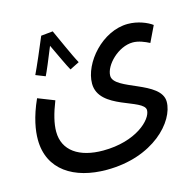

<svg xmlns="http://www.w3.org/2000/svg" viewBox="-106 -602 954 942"><g transform="rotate(-15 371.5 -131.5)"><path d="M242 -494 182 -488C166 -448 117 -335 104 -309L152 -290C160 -305 190 -376 211 -429C232 -385 265 -313 278 -291L326 -315C303 -356 260 -456 242 -494ZM34 0C34 155 158 231 323 231C561 231 693 84 693 -16C693 -123 458 -136 458 -210C458 -264 533 -340 607 -340C636 -340 667 -327 690 -315L729 -396C705 -414 658 -434 607 -434C477 -434 362 -301 362 -196C362 -63 589 -60 589 -1C589 47 498 135 330 135C210 135 131 83 131 -14C131 -55 143 -103 167 -164L83 -197C44 -111 34 -45 34 0Z"/></g></svg>

Font: Noto Sans Arabic SemCond Med
Style: Regular
Weight: 500
Width: 4
Designer: Monotype Design Team, Nadine Chahine, Nizar Qandah and Khaled Hosny
Foundry: Monotype Imaging Inc.
Version: Version 2.012